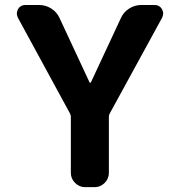

<svg xmlns="http://www.w3.org/2000/svg" viewBox="-20 -775 718 774"><path d="M340.8 -443.4Q341.8 -441.4 343.8 -441.4Q345.7 -441.4 346.7 -443.4L467.8 -703.1Q478.5 -726.6 501 -740.7Q523.4 -754.9 549.8 -754.9H603.5Q623 -754.9 632.8 -738.3Q637.7 -729.5 637.7 -720.7Q637.7 -712.9 633.8 -704.1L422.9 -318.4Q418.9 -311.5 418.9 -304.7V-78.1Q418.9 -54.7 401.9 -37.6Q384.8 -20.5 361.3 -20.5H323.2Q299.8 -20.5 282.7 -37.6Q265.6 -54.7 265.6 -78.1V-304.7Q265.6 -311.5 261.7 -318.4L51.8 -704.1Q47.9 -712.9 47.9 -720.7Q47.9 -729.5 52.7 -738.3Q62.5 -754.9 82 -754.9H137.7Q164.1 -754.9 186.5 -740.7Q209 -726.6 219.7 -703.1Z"/></svg>

Font: Gen Jyuu Gothic Bold
Style: Bold
Weight: 700
Designer: [Source Han Sans]
Ryoko NISHIZUKA  (kana & ideographs); Paul D. Hunt (Latin, Greek & Cyrillic); Wenlong ZHANG  (bopomofo
Version: Version 1.002.20150607